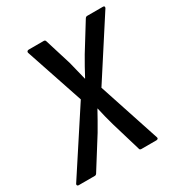

<svg xmlns="http://www.w3.org/2000/svg" viewBox="-182 -769 835 883"><g transform="rotate(-30 235.5 -327.5)"><path d="M-18 0Q-23 0 -25 -3.5Q-27 -7 -25 -11L188 -337L85 -644Q84 -649 87 -652Q90 -655 95 -655H175Q183 -655 185 -646L228 -507Q234 -483 240 -458.5Q246 -434 252 -410H253Q266 -435 279.5 -459Q293 -483 307 -507L393 -646Q398 -655 405 -655H489Q495 -655 496.5 -652Q498 -649 496 -644L297 -336L404 -11Q406 -6 403 -3Q400 0 395 0H315Q306 0 305 -9L259 -163Q252 -188 245.5 -213Q239 -238 234 -262H233Q220 -238 206 -213.5Q192 -189 178 -165L80 -9Q78 -5 75 -2.5Q72 0 68 0Z"/></g></svg>

Font: Sofia Sans Condensed SemiBold
Style: Italic
Weight: 600
Italic angle: -9°
Version: Version 4.100